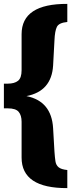

<svg xmlns="http://www.w3.org/2000/svg" viewBox="-34 -770 368 987"><path d="M312 197Q77 198 77 40V-144Q77 -177 62 -195Q47 -213 6 -213H-14V-340H6Q40 -340 58.5 -354.5Q77 -369 77 -409V-594Q77 -751 312 -750V-657Q269 -653 258.5 -632Q248 -611 246 -563L239 -433Q231 -301 102 -276Q231 -250 239 -111L246 10Q248 39 251 59Q254 79 267.5 90Q281 101 312 104Z"/></svg>

Font: Piazzolla SC Black
Style: Regular
Weight: 900
Designer: Juan Pablo del Peral
Foundry: Huerta Tipografica
Version: Version 1.330